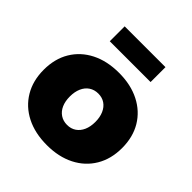

<svg xmlns="http://www.w3.org/2000/svg" viewBox="-202 -896 1048 1048"><g transform="rotate(45 321.5 -372.5)"><path d="M322 -551Q413 -551 481 -516.5Q549 -482 586.5 -419.5Q624 -357 624 -272Q624 -188 586.5 -125Q549 -62 481 -27.5Q413 7 322 7Q230 7 162 -27.5Q94 -62 56.5 -125Q19 -188 19 -272Q19 -357 56.5 -419.5Q94 -482 162 -516.5Q230 -551 322 -551ZM322 -391Q292 -391 269.5 -376Q247 -361 235 -333.5Q223 -306 223 -270Q223 -233 235 -206Q247 -179 269.5 -164Q292 -149 322 -149Q352 -149 374 -164Q396 -179 408 -206Q420 -233 420 -270Q420 -306 408 -333.5Q396 -361 374 -376Q352 -391 322 -391ZM164 -752H479V-637H164Z"/></g></svg>

Font: Alexandria ExtraBold
Style: Regular
Weight: 800
Designer: Mohamed Gaber
Foundry: Kief Type Foundry
Version: Version 5.100